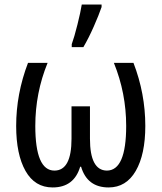

<svg xmlns="http://www.w3.org/2000/svg" viewBox="-20 -813 711 843"><path d="M346 -606Q369 -645 391.5 -696Q414 -747 426 -782V-793H339Q334 -761 320 -705Q306 -649 295 -619V-606ZM480 -537Q534 -404 534 -260Q534 -64 449 -64Q375 -65 375 -204V-346H294V-204Q294 -64 219 -64Q135 -64 135 -260Q135 -405 189 -537H103Q51 -401 51 -260Q51 -135 92 -62.5Q133 10 211 10Q305 10 332 -81H336Q363 10 457 10Q534 10 576 -62.5Q618 -135 618 -260Q618 -402 566 -537Z"/></svg>

Font: Noto Sans UI SemiCondensed
Style: Regular
Weight: 400
Width: 4
Designer: Monotype Design Team
Foundry: Monotype Imaging Inc.
Version: 1.001